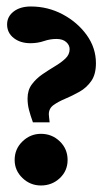

<svg xmlns="http://www.w3.org/2000/svg" viewBox="-20 -567 344 595"><path d="M82 -188Q74.2 -209.5 69.8 -226.6Q65.4 -243.7 65.4 -261.7Q65.4 -287.6 78.6 -305.4Q91.8 -323.2 111.3 -336.7Q130.9 -350.1 150.1 -361.6Q169.4 -373 182.6 -385.5Q195.8 -397.9 195.8 -414.6Q195.8 -427.2 185.1 -436.8Q174.3 -446.3 154.8 -446.3Q135.3 -446.3 116 -439.7Q96.7 -433.1 74.2 -433.1Q43 -433.1 22.5 -449.2Q2 -465.3 2 -491.2Q2 -515.6 22.2 -531.2Q42.5 -546.9 75.7 -546.9Q128.4 -546.9 174.3 -522.5Q220.2 -498 248.8 -458.3Q277.3 -418.5 277.3 -371.1Q277.3 -336.4 262.7 -315.7Q248 -294.9 226.3 -282.7Q204.6 -270.5 182.6 -261.2Q160.6 -252 146 -241.5Q131.3 -231 131.3 -212.9Q131.3 -209.5 132.1 -203.6Q132.8 -197.8 133.8 -188ZM106.9 7.8Q73.7 7.8 49.6 -15.4Q25.4 -38.6 25.4 -71.3Q25.4 -105.5 49.8 -128.9Q74.2 -152.3 106.9 -152.3Q141.1 -152.3 165.3 -128.9Q189.5 -105.5 189.5 -71.3Q189.5 -37.6 165.3 -14.9Q141.1 7.8 106.9 7.8Z"/></svg>

Font: Lateef ExtraBold
Style: Regular
Weight: 800
Designer: SIL International
Foundry: SIL International
Version: Version 4.200